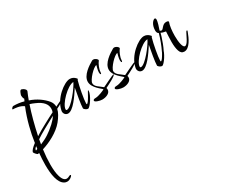

<svg xmlns="http://www.w3.org/2000/svg" viewBox="-172 -967 2208 1879"><g transform="rotate(-30 931.5 -27.5)"><path d="M128 476C159 476 182 453 187 446C189 443 190 440 190 439C190 436 188 434 184 434C180 434 175 435 170 438C163 442 151 448 138 448C119 448 97 435 82 384C71 348 67 302 67 249C67 197 71 142 79 83C161 58 271 4 333 -72C366 -113 391 -154 398 -191L432 -208C438 -211 445 -216 453 -222C468 -233 475 -241 475 -243C475 -244 474 -245 472 -245C467 -245 456 -241 433 -229L401 -213C401 -214 401 -215 401 -216C401 -238 393 -260 378 -280C337 -331 273 -376 198 -401C209 -432 221 -461 232 -486C233 -488 233 -490 233 -492C233 -505 215 -523 192 -530C190 -531 188 -531 186 -531C176 -531 169 -517 160 -492C158 -488 157 -483 157 -476C157 -464 160 -450 168 -437L157 -414C120 -425 79 -430 40 -430C36 -430 32 -428 27 -424C17 -415 16 -409 16 -407C16 -405 17 -403 20 -403C39 -403 100 -400 138 -370C88 -251 55 -109 43 -19C42 -17 42 -14 42 -11C6 16 -18 40 -21 59C-21 67 6 98 14 98L29 95C25 138 22 184 22 229C22 336 39 435 95 467C107 474 119 476 128 476ZM102 -52C125 -163 154 -273 186 -366C205 -361 222 -353 239 -346C318 -313 349 -270 349 -223C349 -209 347 -196 342 -184C307 -167 268 -146 225 -123C181 -100 140 -76 102 -52ZM96 -21C143 -54 239 -105 327 -153C314 -131 295 -109 271 -87C238 -57 209 -34 182 -17C155 1 123 17 87 32ZM14 59C14 58 14 57 14 56C14 44 24 32 37 23L33 52C28 53 21 56 14 59Z M660 -40C684 -40 753 -144 753 -189C753 -194 752 -197 750 -197C744 -197 694 -85 672 -85C670 -85 669 -89 669 -96C669 -138 694 -272 712 -334C716 -337 718 -341 718 -344C718 -347 717 -349 715 -351C695 -374 673 -383 649 -383C586 -383 450 -279 426 -158C425 -153 424 -148 424 -145C424 -120 441 -97 469 -97C526 -97 602 -209 651 -285C640 -228 618 -110 618 -67C625 -54 645 -40 660 -40ZM477 -134C470 -134 466 -137 466 -144C466 -204 600 -339 666 -339C643 -286 525 -134 477 -134Z M827 -48C869 -48 920 -67 920 -108C920 -114 919 -120 917 -126C950 -142 1046 -189 1046 -207C1046 -208 1045 -208 1044 -208C1029 -208 928 -155 902 -144C867 -175 820 -195 820 -235C820 -272 912 -370 944 -370C941 -357 929 -321 929 -294C929 -285 932 -271 937 -271C942 -271 945 -277 945 -290C945 -322 970 -377 986 -395C987 -398 988 -399 988 -400C988 -413 964 -432 943 -432C938 -432 933 -431 928 -428C883 -402 789 -343 789 -269C789 -199 876 -145 886 -130C875 -122 811 -95 778 -95C758 -95 748 -90 748 -79C748 -64 797 -48 827 -48Z M1064 -48C1106 -48 1157 -67 1157 -108C1157 -114 1156 -120 1154 -126C1187 -142 1283 -189 1283 -207C1283 -208 1282 -208 1281 -208C1266 -208 1165 -155 1139 -144C1104 -175 1057 -195 1057 -235C1057 -272 1149 -370 1181 -370C1178 -357 1166 -321 1166 -294C1166 -285 1169 -271 1174 -271C1179 -271 1182 -277 1182 -290C1182 -322 1207 -377 1223 -395C1224 -398 1225 -399 1225 -400C1225 -413 1201 -432 1180 -432C1175 -432 1170 -431 1165 -428C1120 -402 1026 -343 1026 -269C1026 -199 1113 -145 1123 -130C1112 -122 1048 -95 1015 -95C995 -95 985 -90 985 -79C985 -64 1034 -48 1064 -48Z M1497 -40C1521 -40 1590 -144 1590 -189C1590 -194 1589 -197 1587 -197C1581 -197 1531 -85 1509 -85C1507 -85 1506 -89 1506 -96C1506 -138 1531 -272 1549 -334C1553 -337 1555 -341 1555 -344C1555 -347 1554 -349 1552 -351C1532 -374 1510 -383 1486 -383C1423 -383 1287 -279 1263 -158C1262 -153 1261 -148 1261 -145C1261 -120 1278 -97 1306 -97C1363 -97 1439 -209 1488 -285C1477 -228 1455 -110 1455 -67C1462 -54 1482 -40 1497 -40ZM1314 -134C1307 -134 1303 -137 1303 -144C1303 -204 1437 -339 1503 -339C1480 -286 1362 -134 1314 -134Z M1757 -53C1817 -53 1858 -142 1882 -207C1883 -212 1884 -216 1884 -217C1884 -220 1883 -221 1881 -221C1876 -221 1871 -217 1868 -210C1865 -202 1856 -185 1842 -159C1836 -146 1811 -96 1788 -96C1763 -96 1751 -161 1751 -233C1751 -288 1758 -347 1771 -380V-383C1771 -391 1759 -394 1744 -394C1701 -394 1687 -344 1667 -344C1658 -344 1648 -352 1648 -352C1658 -377 1677 -440 1677 -459C1677 -472 1673 -479 1665 -479C1651 -479 1611 -445 1611 -374C1611 -357 1617 -341 1630 -336C1613 -275 1592 -218 1565 -163C1560 -154 1558 -146 1558 -141C1558 -137 1559 -135 1562 -135C1586 -135 1643 -308 1646 -330C1657 -323 1678 -317 1699 -314C1698 -286 1694 -241 1694 -197C1694 -156 1698 -122 1707 -95C1716 -67 1732 -53 1757 -53Z"/></g></svg>

Font: Comforter
Style: Regular
Weight: 400
Designer: Robert E. Leuschke
Foundry: Robert E. Leuschke
Version: Version 1.013; ttfautohint (v1.8.3)